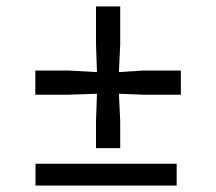

<svg xmlns="http://www.w3.org/2000/svg" viewBox="-20 -575 670 595"><path d="M277.5 -116V-200.5L280.5 -284.5L191.5 -281.5H89.5V-356.5H191.5L280.5 -351.5L277.5 -437.5V-555H352.5V-437.5L348.5 -351.5L425 -356.5H540.5V-281.5H425L348.5 -284.5L352.5 -200.5V-116ZM90 0V-67.5H527.5V0Z"/></svg>

Font: Merriweather 24pt
Style: Regular
Weight: 400
Designer: Eben Sorkin
Foundry: Eben Sorkin
Version: Version 2.100